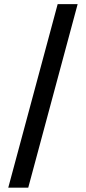

<svg xmlns="http://www.w3.org/2000/svg" viewBox="-20 -781 408 911"><path d="M114 109.4H19.2L253.6 -761.4H348.4Z"/></svg>

Font: Cannonade Med
Style: Regular
Weight: 500
Designer: Rasmus Andersson
Foundry: rsms
Version: Version 3.012;git-f93a4a705